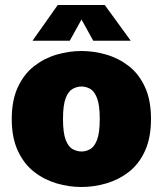

<svg xmlns="http://www.w3.org/2000/svg" viewBox="-20 -736 651 768"><path d="M306 12Q256 12 206.5 -2.5Q157 -17 116.5 -48.5Q76 -80 51.5 -132.5Q27 -185 27 -260Q27 -335 51.5 -387.5Q76 -440 116.5 -471.5Q157 -503 206.5 -517.5Q256 -532 306 -532Q356 -532 405.5 -517.5Q455 -503 495.5 -471.5Q536 -440 560 -387.5Q584 -335 584 -260Q584 -185 560 -132.5Q536 -80 495.5 -48.5Q455 -17 405.5 -2.5Q356 12 306 12ZM306 -130Q323 -130 340 -139Q357 -148 368 -176Q379 -204 379 -260Q379 -316 368 -344Q357 -372 340 -381Q323 -390 306 -390Q289 -390 271.5 -381Q254 -372 243 -344Q232 -316 232 -260Q232 -204 243 -176Q254 -148 271.5 -139Q289 -130 306 -130ZM110 -573 211 -716H399L503 -573H353L306 -658L259 -573Z"/></svg>

Font: Murecho Black
Style: Regular
Weight: 900
Designer: Neil Summerour
Foundry: Positype
Version: Version 1.010; ttfautohint (v1.8.3)